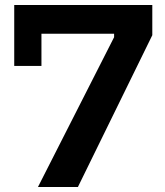

<svg xmlns="http://www.w3.org/2000/svg" viewBox="-20 -749 662 769"><path d="M132 0 437 -600V-614H146V-485H37V-729H590V-608L292 0Z"/></svg>

Font: Hubot Sans Condensed ExtraLight SemiBold
Style: Regular
Weight: 600
Version: Version 2.000